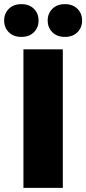

<svg xmlns="http://www.w3.org/2000/svg" viewBox="-57 -906 416 926"><path d="M56 0V-668H246V0ZM46 -728Q8 -728 -14.5 -750.5Q-37 -773 -37 -807Q-37 -841 -14.5 -863.5Q8 -886 46 -886Q84 -886 106.5 -863.5Q129 -841 129 -807Q129 -773 106.5 -750.5Q84 -728 46 -728ZM256 -728Q218 -728 195.5 -750.5Q173 -773 173 -807Q173 -841 195.5 -863.5Q218 -886 256 -886Q294 -886 316.5 -863.5Q339 -841 339 -807Q339 -773 316.5 -750.5Q294 -728 256 -728Z"/></svg>

Font: Celebes Black
Style: Regular
Weight: 900
Designer: Anugrah Pasau
Foundry: Lafontype
Version: Version 1.000; ttfautohint (v1.8.4)